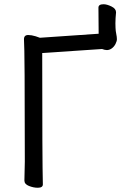

<svg xmlns="http://www.w3.org/2000/svg" viewBox="-20 -870 613 905"><path d="M158 15Q138 15 116.5 6.5Q95 -2 95 -19L97 -108Q97 -634 93 -685Q93 -705 113 -705Q128 -705 148 -699L168 -692L445 -711L444 -834Q444 -850 468 -850Q484 -850 505.5 -839.5Q527 -829 527 -812Q524 -782 524 -760Q524 -754 524.5 -739Q525 -724 528 -710Q531 -696 531 -685Q531 -676 524.5 -663Q518 -650 507 -642Q496 -634 484 -634Q474 -634 461 -639Q453 -639 179 -620Q179 -107 182 -1Q182 15 158 15Z"/></svg>

Font: LXGW WenKai Medium
Style: Regular
Weight: 500
Designer: LXGW / Fontworks Inc.
Foundry: LXGW / Fontworks Inc.
Version: Version 1.501; October 10, 2024